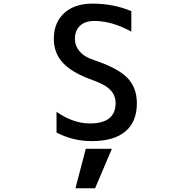

<svg xmlns="http://www.w3.org/2000/svg" viewBox="-20 -761 1040 1050"><path d="M449.2 52.7H591.8L500 268.6H392.6ZM389.6 -547.9Q389.6 -510.7 415 -480.5Q440.4 -450.2 493.2 -432.6Q625 -388.7 676.8 -335Q728.5 -281.2 728.5 -196.3Q728.5 -94.7 665.5 -42Q602.5 10.7 481.4 10.7Q378.9 10.7 289.1 -36.1V-149.4Q380.9 -85.9 471.7 -85.9Q611.3 -85.9 612.3 -196.3Q612.3 -238.3 584.5 -268.1Q556.6 -297.9 491.2 -321.3Q377 -361.3 325.7 -415.5Q274.4 -469.7 274.4 -547.9Q274.4 -637.7 331.1 -689.5Q387.7 -741.2 486.3 -741.2Q599.6 -741.2 698.2 -700.2V-587.9Q594.7 -645.5 497.1 -646.5Q445.3 -646.5 417.5 -620.1Q389.6 -593.8 389.6 -547.9Z"/></svg>

Font: Gen Shin Gothic Monospace Medium
Style: Regular
Weight: 500
Designer: [Source Han Sans]
Ryoko NISHIZUKA  (kana & ideographs); Paul D. Hunt (Latin, Greek & Cyrillic); Wenlong ZHANG  (bopomofo
Version: Version 1.002.20150607